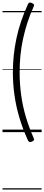

<svg xmlns="http://www.w3.org/2000/svg" viewBox="-20 -1057 353 1536"><path d="M248 -1001Q220 -940 199.5 -876.5Q179 -813 164.5 -747Q150 -681 143.5 -614Q137 -547 137 -478Q137 -388 149 -298.5Q161 -209 186.5 -123Q212 -37 248 44Q255 58 251.5 64Q248 70 235 76Q222 81 216 79Q210 77 204 67Q162 -25 135 -116Q108 -207 95.5 -297.5Q83 -388 83 -478Q83 -547 90 -614.5Q97 -682 111.5 -750Q126 -818 149 -886.5Q172 -955 204 -1024Q210 -1035 216 -1036.5Q222 -1038 235 -1033Q248 -1027 251.5 -1021Q255 -1015 248 -1001ZM0 449H313V459H0ZM0 -20H313V0H0ZM0 -505H313V-500H0ZM0 -969H313V-959H0Z"/></svg>

Font: Playwrite IT Trad Guides
Style: Regular
Weight: 400
Designer: Veronika Burian, José Scaglione
Foundry: TypeTogether
Version: Version 1.003